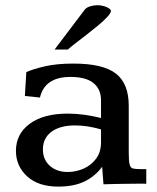

<svg xmlns="http://www.w3.org/2000/svg" viewBox="-20 -692 592 723"><path d="M199.2 10.7Q124.5 10.7 82.3 -27.8Q40 -66.4 40 -124Q40 -187.5 91.8 -225.8Q143.6 -264.2 235.4 -264.2Q266.1 -264.2 297.9 -259.8Q329.6 -255.4 360.4 -247.6V-314.5Q360.4 -356 332 -379.2Q303.7 -402.3 245.1 -402.3Q148.9 -402.3 130.4 -324.7L73.7 -330.6L79.1 -420.4Q104.5 -432.1 149.7 -442.4Q194.8 -452.6 256.3 -452.6Q367.7 -452.6 416.3 -415Q464.8 -377.4 464.8 -293.9V-117.2Q464.8 -85.9 468 -73Q471.2 -60.1 480.5 -57.6Q489.7 -55.2 508.3 -55.2H530.8V0Q523.9 -0.5 512 -0.5Q500 -0.5 487.5 -0.2Q475.1 0 467.3 0Q440.4 0.5 417.2 0.7Q394 1 369.6 2L364.7 -64Q337.9 -27.8 297.9 -8.5Q257.8 10.7 199.2 10.7ZM234.4 -44.4Q266.1 -44.4 294.9 -57.1Q323.7 -69.8 342 -94.7Q360.4 -119.6 360.4 -156.2V-204.6Q334 -212.4 309.8 -216.1Q285.6 -219.7 262.2 -219.7Q206.1 -219.7 173.8 -195.8Q141.6 -171.9 141.6 -129.4Q141.6 -90.8 167.7 -67.6Q193.8 -44.4 234.4 -44.4ZM185.5 -505.4 298.8 -655.3Q305.2 -663.6 318.8 -668Q332.5 -672.4 346.7 -672.4Q359.9 -672.4 371.6 -668.9Q383.3 -665.5 390.6 -660.4Q397.9 -655.3 397.9 -650.9Q397 -642.1 383.5 -627.7Q370.1 -613.3 349.6 -596.2Q329.1 -579.1 306.9 -562Q284.7 -544.9 265.4 -530Q246.1 -515.1 235.4 -505.4Z"/></svg>

Font: Kameron Medium
Style: Regular
Weight: 500
Designer: Vernon Adams
Foundry: Vernon Adams
Version: Version 1.100